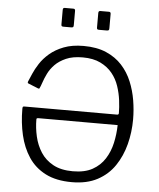

<svg xmlns="http://www.w3.org/2000/svg" viewBox="-62 -1007 884 1070"><g transform="rotate(5 380.0 -472.0)"><path d="M315 -943V-863Q315 -855 312.5 -852Q310 -849 301 -849H259Q251 -849 248.5 -851.5Q246 -854 246 -861V-942Q246 -954 256 -954H305Q315 -954 315 -943ZM514 -943V-863Q514 -855 511.5 -852Q509 -849 500 -849H458Q450 -849 447.5 -851.5Q445 -854 445 -861V-942Q445 -954 455 -954H504Q514 -954 514 -943ZM608 -396Q608 -428 603 -467.5Q598 -507 585 -546Q572 -585 546.5 -616.5Q521 -648 480.5 -668Q440 -688 381 -688Q325 -688 287.5 -671.5Q250 -655 226.5 -631Q203 -607 189.5 -579.5Q176 -552 168.5 -529Q161 -506 155 -495Q154 -493 152 -493Q150 -493 145 -495L91 -517Q85 -519 89 -529Q96 -545 107.5 -572Q119 -599 139 -630Q159 -661 191 -688.5Q223 -716 269.5 -734Q316 -752 380 -752Q454 -752 507 -729Q560 -706 595.5 -667Q631 -628 651.5 -578.5Q672 -529 681 -475Q690 -421 690 -368Q690 -296 672.5 -228.5Q655 -161 618.5 -107Q582 -53 523 -21.5Q464 10 380 10Q292 10 232.5 -20.5Q173 -51 137.5 -104.5Q102 -158 86 -227Q70 -296 70 -373Q70 -380 71.5 -383.5Q73 -387 81 -387H599Q608 -387 608 -396ZM164 -329Q158 -329 155.5 -327.5Q153 -326 153 -321Q153 -274 164 -226Q175 -178 200.5 -138.5Q226 -99 270 -75Q314 -51 380 -51Q447 -51 490 -75Q533 -99 558.5 -139Q584 -179 595 -228.5Q606 -278 607 -329Z"/></g></svg>

Font: Libre Franklin Light
Style: Regular
Weight: 300
Designer: Pablo Impallari, Rodrigo Fuenzalida, Nhung Nguyen
Foundry: Impallari Type
Version: Version 3.000